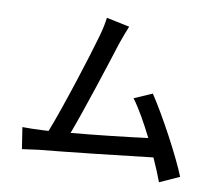

<svg xmlns="http://www.w3.org/2000/svg" viewBox="-86 -879 1172 1022"><g transform="rotate(10 500.0 -368.0)"><path d="M169 -126C139 -124 100 -124 69 -124L87 -8C117 -12 150 -17 175 -20C305 -32 625 -67 784 -86C805 -40 823 4 836 39L942 -9C899 -116 792 -315 722 -420L625 -378C660 -332 701 -259 739 -183C632 -169 463 -150 327 -138C377 -270 468 -552 498 -648C513 -692 525 -722 536 -749L411 -775C407 -746 403 -719 389 -671C361 -570 266 -271 210 -128Z"/></g></svg>

Font: GenYoGothic2 TW M
Style: Regular
Weight: 500
Version: Version 2.100;PS 2.1;hotconv 16.6.51;makeotf.lib2.5.65220 DE